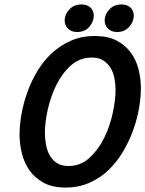

<svg xmlns="http://www.w3.org/2000/svg" viewBox="-20 -832 654 864"><path d="M500 -426Q500 -453 495 -479.5Q490 -506 477.5 -526.5Q465 -547 444.5 -560Q424 -573 393 -573Q338 -573 298 -536.5Q258 -500 232.5 -447.5Q207 -395 194.5 -337Q182 -279 182 -235Q182 -208 187 -181Q192 -154 204 -132.5Q216 -111 236.5 -98Q257 -85 288 -85Q343 -85 383 -122Q423 -159 449 -212Q475 -265 487.5 -324Q500 -383 500 -426ZM68 -226Q68 -268 76.5 -317Q85 -366 102.5 -415.5Q120 -465 147.5 -511Q175 -557 212.5 -592Q250 -627 298.5 -648.5Q347 -670 407 -670Q465 -670 504.5 -649.5Q544 -629 568.5 -595.5Q593 -562 603.5 -520Q614 -478 614 -435Q614 -394 605.5 -344.5Q597 -295 579 -245.5Q561 -196 533.5 -149.5Q506 -103 468.5 -67Q431 -31 382.5 -9.5Q334 12 274 12Q216 12 176.5 -9.5Q137 -31 113 -65Q89 -99 78.5 -141.5Q68 -184 68 -226ZM271 -740Q271 -767 292 -789.5Q313 -812 347 -812Q372 -812 387 -798Q402 -784 402 -762Q402 -735 382 -711.5Q362 -688 327 -688Q301 -688 286 -703Q271 -718 271 -740ZM451 -740Q451 -767 472 -789.5Q493 -812 527 -812Q552 -812 567 -798Q582 -784 582 -762Q582 -735 561.5 -711.5Q541 -688 507 -688Q481 -688 466 -703Q451 -718 451 -740Z"/></svg>

Font: Codetta
Style: Bold Italic
Weight: 700
Italic angle: -11°
Designer: Ulrich Proeller
Foundry: PROSA GmbH
Version: Version 2.00;September 29, 2018;FontCreator 11.5.0.2427 64-b